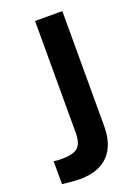

<svg xmlns="http://www.w3.org/2000/svg" viewBox="-188 -550 550 768"><g transform="rotate(-20 87.0 -166.0)"><path d="M15 162Q4 162 -15 160.5Q-34 159 -59 156V58Q-50 60 -41 60.5Q-32 61 -23 61Q25 61 44 43.5Q63 26 63 -19V-494H179V-5Q179 77 137 119.5Q95 162 15 162Z"/></g></svg>

Font: Blinker SemiBold
Style: Regular
Weight: 600
Designer: Juergen Huber
Foundry: supertype
Version: Version 1.015;PS 1.15;hotconv 1.0.88;makeotf.lib2.5.647800